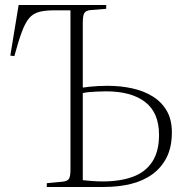

<svg xmlns="http://www.w3.org/2000/svg" viewBox="-20 -743 749 763"><path d="M166 0V-15L229 -21Q248 -23 254 -32.5Q260 -42 260 -68V-702H196Q159 -702 135 -695.5Q111 -689 95.5 -670.5Q80 -652 66.5 -615.5Q53 -579 37 -520L21 -522L54 -723H402V-708L340 -703Q321 -701 315 -691Q309 -681 309 -653V-395Q323 -397 338 -398.5Q353 -400 370.5 -401Q388 -402 407 -402Q459 -402 505 -392Q551 -382 586.5 -360Q622 -338 642.5 -303Q663 -268 663 -217Q663 -159 642.5 -118Q622 -77 585.5 -50.5Q549 -24 500 -12Q451 0 394 0ZM309 -27Q319 -26 342 -24Q365 -22 388 -22Q458 -22 508 -40.5Q558 -59 585 -100Q612 -141 612 -207Q612 -295 557 -337.5Q502 -380 402 -380Q381 -380 364.5 -379Q348 -378 334.5 -377Q321 -376 309 -373Z"/></svg>

Font: Literata 60pt ExtraLight
Style: Regular
Weight: 250
Designer: Latin by Veronika Burian and Jose Scaglione. Greek by Irene Vlachou. Cyrillic by Vera Evstafieva.
Foundry: TypeTogether
Version: Version 3.103;gftools[0.9.29]